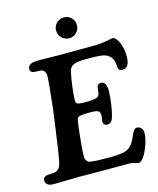

<svg xmlns="http://www.w3.org/2000/svg" viewBox="-133 -1001 914 1108"><g transform="rotate(-15 324.0 -446.5)"><path d="M311.3 -802Q293 -820.3 293 -846.2Q293 -872.1 311.3 -890.1Q329.6 -908.2 355.5 -908.2Q381.3 -908.2 399.4 -890.1Q417.5 -872.1 417.5 -846.2Q417.5 -820.3 399.4 -802Q381.3 -783.7 355.5 -783.7Q329.6 -783.7 311.3 -802ZM207 3.4Q185.5 3.4 129.2 4.9Q72.8 6.3 51.8 6.3Q28.8 6.3 15.9 -2Q2.9 -10.3 2.9 -26.4Q2.9 -47.9 22.5 -52.7Q29.8 -54.7 44.9 -54.9Q60.1 -55.2 66.9 -56.6Q93.8 -59.1 105.5 -81.1Q114.7 -99.6 127.4 -187.5Q152.8 -363.3 158.7 -412.6Q176.8 -573.2 176.8 -606Q176.8 -642.1 147 -646.5Q140.6 -647.5 125.5 -647.5Q110.4 -647.5 105.5 -648.9Q95.7 -650.9 90.8 -655.8Q85.9 -660.6 85.9 -671.4Q85.9 -706.5 147.9 -706.5Q163.1 -706.5 213.1 -705.6Q263.2 -704.6 290.5 -704.6Q321.8 -704.6 387 -705.1Q452.1 -705.6 478 -705.6Q522.5 -705.6 555.7 -712.4Q588.9 -719.2 594.2 -719.2Q615.7 -719.2 632.1 -682.1Q648.4 -645 648.4 -596.7Q648.4 -528.3 604.5 -528.3Q585.9 -528.3 581.5 -542.5Q580.6 -545.9 580.1 -550.3Q579.6 -554.7 579.1 -561.8Q578.6 -568.8 577.6 -574.2Q574.2 -601.1 556.9 -617.9Q539.6 -634.8 511.2 -638.7Q483.9 -642.6 413.1 -642.6Q366.7 -642.6 343.3 -632.6Q319.8 -622.6 314.5 -596.7Q298.8 -522.9 293.5 -439.5Q292.5 -423.8 294.7 -417Q296.9 -410.2 305.2 -407.2Q318.4 -402.3 364.3 -403.3Q405.8 -404.3 420.9 -411.6Q436 -418.9 437 -444.3Q438 -459.5 439.5 -467Q440.9 -474.6 447 -481.2Q453.1 -487.8 464.8 -487.8Q497.1 -487.8 497.1 -429.7Q497.1 -399.9 489.3 -346.2Q479 -285.2 469.5 -265.4Q460 -245.6 438.5 -245.6Q428.2 -245.6 421.6 -251.7Q415 -257.8 414.6 -267.6Q414.6 -272.9 417.2 -286.6Q419.9 -300.3 419.4 -308.1Q419.4 -327.1 407.2 -333.3Q395 -339.4 362.3 -339.4Q323.7 -339.4 307.6 -336.9Q291.5 -334.5 286.4 -328.9Q281.2 -323.2 279.3 -309.1Q272.9 -267.1 269 -226.6Q259.8 -145.5 259.8 -99.6Q259.8 -85 268.3 -75.4Q276.9 -65.9 287.1 -64.5Q322.3 -59.1 393.1 -59.1Q460.9 -59.1 492.7 -67.4Q531.2 -77.6 554.2 -124.5Q557.1 -130.9 562.7 -143.1Q568.4 -155.3 571 -160.4Q573.7 -165.5 578.1 -172.4Q582.5 -179.2 586.9 -181.9Q591.3 -184.6 597.2 -184.6Q613.3 -184.6 623.3 -173.3Q633.3 -162.1 633.3 -144Q633.3 -119.1 621.6 -81.5Q609.9 -43.9 591.3 -14.4Q572.8 15.1 557.1 15.1Q549.3 15.1 534.7 9.8Q520 4.4 504.4 4.4H337.4Q315.4 4.4 271.7 3.9Q228 3.4 207 3.4Z"/></g></svg>

Font: Cooper* SemiBold
Style: Italic
Weight: 600
Italic angle: -7°
Designer: Owen Earl
Foundry: indestructible type*
Version: Version 0.001